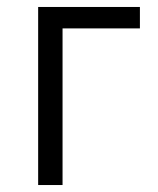

<svg xmlns="http://www.w3.org/2000/svg" viewBox="-20 -531 454 551"><path d="M89.5 0V-511H381.5V-449.5H159.5V0Z"/></svg>

Font: Overpass Light
Style: Regular
Weight: 300
Designer: Delve Withrington, Dave Bailey, Thomas Jockin
Foundry: Delve Fonts LLC
Version: Version 4.000; ttfautohint (v1.8.3)